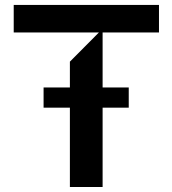

<svg xmlns="http://www.w3.org/2000/svg" viewBox="-20 -747 689 767"><path d="M34.8 -617.2V-727.3H615.1V-617.2H389.9V0H259.2V-500.7L375 -617.2ZM154.1 -316.8V-397.7H494.3V-316.8Z"/></svg>

Font: Riot Sans
Style: Regular
Weight: 400
Designer: Rasmus Andersson
Foundry: rsms
Version: Version 3.005